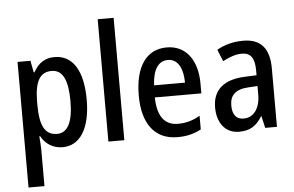

<svg xmlns="http://www.w3.org/2000/svg" viewBox="-62 -854 1822 1188"><g transform="rotate(-5 849.0 -260.0)"><path d="M298 -550C238 -550 198 -523 167 -467H162L148 -540H68V240H167V11C167 -11 164 -41 162 -70H167C194 -21 240 10 301 10C408 10 474 -91 474 -270C474 -454 409 -550 298 -550ZM273 -466C343 -466 373 -398 373 -270C373 -142 340 -75 274 -75C197 -75 167 -136 167 -266V-286C168 -409 199 -466 273 -466Z M684 0V-760H585V0Z M995 -549C869 -549 797 -448 797 -266C797 -99 868 10 1014 10C1071 10 1116 -1 1161 -25V-110C1114 -83 1073 -72 1024 -72C940 -72 897 -131 895 -247H1184V-308C1184 -450 1117 -549 995 -549ZM996 -471C1059 -471 1089 -407 1089 -322H897C902 -422 937 -471 996 -471Z M1470 -549C1408 -549 1352 -534 1306 -507L1336 -434C1378 -456 1417 -470 1455 -470C1508 -470 1534 -437 1534 -360V-329L1462 -326C1331 -321 1261 -262 1261 -153C1261 -60 1308 10 1397 10C1465 10 1505 -17 1540 -74H1542L1559 0H1632V-363C1632 -485 1581 -549 1470 -549ZM1481 -259 1534 -262V-210C1534 -120 1492 -69 1431 -69C1388 -69 1362 -96 1362 -156C1362 -220 1397 -255 1481 -259Z"/></g></svg>

Font: Noto Sans Devanagari Condensed Medium
Style: Regular
Weight: 500
Width: 3
Designer: Jelle Bosma - Monotype Design Team
Foundry: Monotype Imaging Inc.
Version: Version 2.004